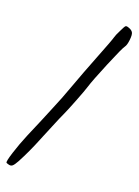

<svg xmlns="http://www.w3.org/2000/svg" viewBox="-121 -1001 682 939"><g transform="rotate(15 220.0 -531.0)"><path d="M6 -136Q1 -140 22 -190.5Q43 -241 70 -292Q116 -378 118 -382Q129 -404 156 -455Q185 -509 214 -572Q256 -662 296 -742Q350 -850 355 -865Q358 -875 376 -904Q390 -928 395 -931.5Q400 -935 412 -929Q428 -922 433 -911Q438 -900 432.5 -872.5Q427 -845 418 -835Q407 -823 357 -727.5Q307 -632 293 -597Q285 -577 257 -520.5Q229 -464 217 -443Q204 -421 174 -363Q169 -353 160 -336Q151 -319 144.5 -306.5Q138 -294 135 -288Q100 -219 61 -159Q47 -138 38.5 -132Q30 -126 19 -130Q8 -134 6 -136Z"/></g></svg>

Font: Lilach
Style: Regular
Weight: 400
Version: Version 1.0